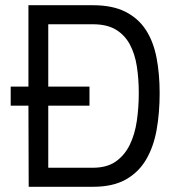

<svg xmlns="http://www.w3.org/2000/svg" viewBox="-20 -716 682 736"><path d="M21 -384H89V-696H336Q411 -696 460.5 -671Q510 -646 539 -601.5Q568 -557 580 -495Q592 -433 592 -359Q592 -284 580.5 -219Q569 -154 540.5 -105Q512 -56 462.5 -28Q413 0 337 0H90L89 -311H21ZM512 -359Q512 -414 504.5 -462Q497 -510 477.5 -546Q458 -582 424 -602.5Q390 -623 336 -623H165V-384H323V-311H165V-73H336Q390 -73 424 -97Q458 -121 477.5 -161Q497 -201 504.5 -252.5Q512 -304 512 -359Z"/></svg>

Font: Panefresco 400wt
Style: Regular
Weight: 400
Foundry: Campivisivi & Chank Co
Version: Version 1.002